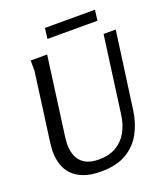

<svg xmlns="http://www.w3.org/2000/svg" viewBox="-157 -979 952 1097"><g transform="rotate(-20 319.0 -430.5)"><path d="M206 -724 141 -243Q140 -231 139 -221Q138 -211 138 -200Q138 -160 152 -128Q166 -96 197 -77.5Q228 -59 280 -59Q342 -59 385 -84Q428 -109 453 -153.5Q478 -198 486 -258L549 -724H623L559 -257Q549 -183 516.5 -122.5Q484 -62 423.5 -26Q363 10 268 10Q206 10 163.5 -6Q121 -22 95 -49.5Q69 -77 57.5 -113.5Q46 -150 46 -192Q46 -204 47.5 -217.5Q49 -231 50 -244L106 -660V-724ZM246 -871H550L542 -807H238Z"/></g></svg>

Font: Rosario
Style: Italic
Weight: 400
Italic angle: -8.05°
Designer: Hector Gatti
Foundry: Omnibus Type
Version: Version 1.201